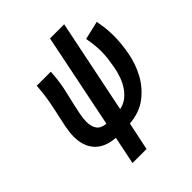

<svg xmlns="http://www.w3.org/2000/svg" viewBox="-222 -749 1045 1045"><g transform="rotate(-45 300.5 -226.5)"><path d="M216 11Q137 5 97.5 -38.5Q58 -82 58 -155Q58 -172 60 -189Q62 -206 65 -223Q79 -288 92.5 -352Q106 -416 111 -482L112 -494H220L219 -480Q215 -413 198.5 -346.5Q182 -280 169 -214Q167 -202 165.5 -190Q164 -178 164 -165Q164 -127 180 -105Q196 -83 234 -80L345 -625H454L343 -83Q375 -90 397.5 -107.5Q420 -125 436.5 -149.5Q453 -174 463.5 -203Q474 -232 480 -262Q485 -291 489 -319.5Q493 -348 493 -377Q493 -401 490.5 -425Q488 -449 484 -472L482 -484L589 -509L591 -495Q596 -469 598.5 -442.5Q601 -416 601 -389Q601 -331 588.5 -264Q576 -197 544.5 -138.5Q513 -80 459.5 -38.5Q406 3 325 10L291 172H183Z"/></g></svg>

Font: Codetta
Style: Bold Italic
Weight: 700
Italic angle: -11°
Designer: Ulrich Proeller
Foundry: PROSA GmbH
Version: Version 2.00;September 29, 2018;FontCreator 11.5.0.2427 64-b